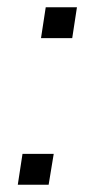

<svg xmlns="http://www.w3.org/2000/svg" viewBox="-20 -509 260 529"><path d="M93 -404 106 -489H192L179 -404ZM29 0 42 -85H128L114 0Z"/></svg>

Font: Nunito Sans 10pt SemiCondensed Light
Style: Italic
Weight: 300
Width: 4
Italic angle: -9°
Designer: Vernon Adams
Foundry: Vernon Adams
Version: Version 3.101;gftools[0.9.27]